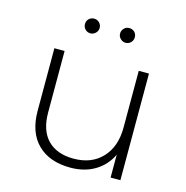

<svg xmlns="http://www.w3.org/2000/svg" viewBox="-105 -805 879 908"><g transform="rotate(15 334.5 -351.0)"><path d="M563 -522V0H515V-112Q489 -57 438 -26.5Q387 4 318 4Q216 4 158 -53Q100 -110 100 -217V-522H150V-221Q150 -133 195 -87Q240 -41 322 -41Q410 -41 461.5 -96Q513 -151 513 -244V-522ZM210 -670Q210 -686 220.5 -696Q231 -706 246 -706Q261 -706 271.5 -695.5Q282 -685 282 -670Q282 -655 271 -644.5Q260 -634 246 -634Q231 -634 220.5 -644.5Q210 -655 210 -670ZM382 -670Q382 -685 392.5 -695.5Q403 -706 418 -706Q433 -706 443.5 -696Q454 -686 454 -670Q454 -655 443.5 -644.5Q433 -634 418 -634Q404 -634 393 -644.5Q382 -655 382 -670Z"/></g></svg>

Font: Montserrat Atlas Light
Style: Regular
Weight: 300
Designer: Julieta Ulanovsky
Foundry: Julieta Ulanovsky
Version: Version 7.200